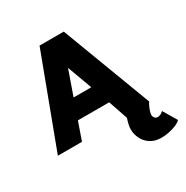

<svg xmlns="http://www.w3.org/2000/svg" viewBox="-203 -847 1208 1249"><g transform="rotate(-30 401.5 -222.0)"><path d="M531 -9Q525 3 519 21.5Q513 40 509.5 58Q506 76 506 89Q506 126 523 160Q540 194 573 215Q606 236 654 236Q681 236 711 230Q741 224 766.5 213Q792 202 803 189L742 87Q728 100 718 103.5Q708 107 698 107Q685 107 677 97Q669 87 669 75Q669 63 674.5 46.5Q680 30 687.5 14.5Q695 -1 701 -9ZM421 -277H288L353 -462ZM265 -680 10 0H191L238 -134H473L522 10L701 -8L447 -680Z"/></g></svg>

Font: Catamaran Black
Style: Regular
Weight: 900
Designer: Pria Ravichandran
Version: Version 2.000